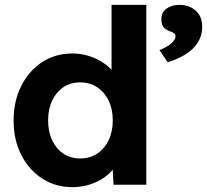

<svg xmlns="http://www.w3.org/2000/svg" viewBox="-20 -760 852 790"><path d="M36 -265Q36 -344 67.5 -406.5Q99 -469 153.5 -504.5Q208 -540 278 -540Q315 -540 349.5 -528.5Q384 -517 411.5 -497Q439 -477 456 -452.5Q473 -428 475 -402L439 -395V-740H582V0H447L441 -122L469 -119Q467 -94 451 -71Q435 -48 408.5 -29.5Q382 -11 348.5 -0.5Q315 10 278 10Q208 10 153.5 -25.5Q99 -61 67.5 -122.5Q36 -184 36 -265ZM444 -265Q444 -311 427 -346Q410 -381 380 -401Q350 -421 310 -421Q270 -421 240.5 -401Q211 -381 194.5 -346Q178 -311 178 -265Q178 -218 194.5 -183Q211 -148 240.5 -128Q270 -108 310 -108Q350 -108 380 -128Q410 -148 427 -183Q444 -218 444 -265ZM636 -554Q650 -559 665 -567.5Q680 -576 691 -587.5Q702 -599 702 -610Q702 -618 697 -622.5Q692 -627 680 -631Q660 -638 652 -649.5Q644 -661 644 -680Q644 -709 665 -724.5Q686 -740 719 -740Q758 -740 785 -716.5Q812 -693 812 -649Q812 -623 802 -600.5Q792 -578 773.5 -560Q755 -542 729 -528Q703 -514 670 -504Z"/></svg>

Font: Mach SemiBold
Style: Regular
Weight: 600
Version: Version 1.002